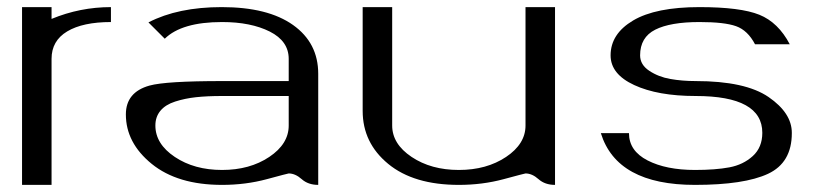

<svg xmlns="http://www.w3.org/2000/svg" viewBox="-20 -520 2330 540"><path d="M292 -500V-458Q212.9 -458 168.9 -431.6Q125 -405.3 125 -354.5V0H42V-500H125V-466.8Q205.1 -500 292 -500Z M875 0Q846.7 0 828.6 -16.1Q810.5 -32.2 792 -32.2Q790 -32.2 730.5 -16.1Q670.9 0 604.5 0Q479.5 0 406.7 -59.1Q334 -118.2 334 -198.2Q334 -260.7 400.4 -279.3Q446.3 -292 604.5 -292H792V-354.5Q792 -404.3 738.8 -431.2Q685.5 -458 604.5 -458Q491.2 -458 443.4 -411.1L397.5 -457Q480.5 -500 603.5 -500Q733.4 -500 804.2 -449.7Q875 -399.4 875 -312.5ZM792 -250H604.5Q562.5 -250 531.2 -246.6Q500 -243.2 472.7 -234.4Q445.3 -225.6 431.2 -208.5Q417 -191.4 417 -167Q417 -115.2 471.7 -78.6Q526.4 -42 604.5 -42Q682.6 -42 737.3 -78.6Q792 -115.2 792 -167Z M1541 -500Q1541 -500 1541 0Q1512.7 0 1494.6 -16.1Q1476.6 -32.2 1458 -32.2Q1456.1 -32.2 1396.5 -16.1Q1336.9 0 1270.5 0Q1143.6 0 1071.8 -59.1Q1000 -118.2 1000 -208V-500H1083V-167Q1083 -115.2 1137.7 -78.6Q1192.4 -42 1270.5 -42Q1348.6 -42 1403.3 -78.6Q1458 -115.2 1458 -167V-500Z M1947.3 -500Q2062.5 -500 2115.7 -478.5Q2168.9 -457 2201.2 -395.5H2103.5Q2083 -434.6 2050.3 -446.3Q2017.6 -458 1947.3 -458Q1865.2 -458 1822.8 -436.5Q1780.3 -415 1780.3 -364.3Q1780.3 -337.9 1806.2 -320.8Q1832 -303.7 1865.2 -297.9Q1898.4 -292 1936.5 -292Q2076.2 -292 2141.6 -247.1Q2207 -202.1 2207 -146.5V-145.5Q2207 -62.5 2140.1 -31.2Q2073.2 0 1934.6 0Q1714.8 0 1669.9 -145.5H1749Q1749 -95.7 1801.3 -68.8Q1853.5 -42 1934.6 -42Q1992.2 -42 2031.2 -49.3Q2070.3 -56.6 2097.2 -81.1Q2124 -105.5 2124 -146.5Q2124 -250 1936.5 -250Q1830.1 -250 1763.7 -280.8Q1697.3 -311.5 1697.3 -364.3Q1697.3 -424.8 1760.7 -462.4Q1824.2 -500 1947.3 -500Z"/></svg>

Font: okolaks
Style: Regular
Weight: 500
Version: Version 000.6.0